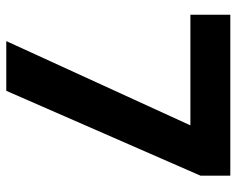

<svg xmlns="http://www.w3.org/2000/svg" viewBox="-91 -662 753 611"><g transform="rotate(90 285.5 -356.5)"><path d="M110.8 0 378.9 -585.9H26.9V-712.9H539.1V-618.2L269 0Z"/></g></svg>

Font: Droid Sans Tamil
Style: Bold
Weight: 700
Designer: Jelle Bosma
Foundry: Monotype Imaging Inc.
Version: Version 1.00